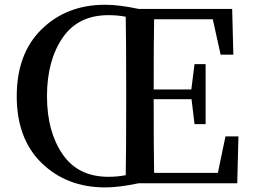

<svg xmlns="http://www.w3.org/2000/svg" viewBox="-20 -775 1068 812"><path d="M513.7 -342.8V-393.6Q513.7 -600.6 511.7 -704.1Q478.5 -710.9 438.5 -710.9Q309.6 -710.9 244.1 -614.3Q178.7 -517.6 178.7 -368.2Q178.7 -219.7 244.1 -123.5Q309.6 -27.3 438.5 -27.3Q478.5 -27.3 511.7 -34.2Q513.7 -134.8 513.7 -342.8ZM933.6 -198.2H988.3L983.4 0H566.4Q483.4 17.6 424.8 17.6Q262.7 17.6 156.7 -85Q50.8 -187.5 50.8 -368.2Q50.8 -548.8 156.7 -651.9Q262.7 -754.9 424.8 -754.9Q483.4 -754.9 566.4 -737.3H961.9L966.8 -543.9H913.1L879.9 -693.4H631.8Q629.9 -597.7 629.9 -396.5H789.1L802.7 -503.9H849.6V-250H802.7L790 -355.5H629.9Q629.9 -142.6 631.8 -43.9H901.4Z"/></svg>

Font: GenYoMin TW TTF SemiBold
Style: Regular
Weight: 600
Version: Version 1.300